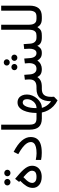

<svg xmlns="http://www.w3.org/2000/svg" viewBox="1090 -1807 979 3199"><g transform="rotate(-90 1579.5 -207.5)"><path d="M334.5 -168Q334.5 -127.9 310.3 -108.4Q286.1 -88.9 232.4 -88.9Q179.2 -88.9 155.3 -109.9Q131.3 -130.9 131.3 -159.2Q131.3 -184.1 142.8 -207Q154.3 -230 175.8 -254.4Q197.3 -278.8 227.1 -307.1Q252.4 -285.2 277.1 -261.5Q301.8 -237.8 318.1 -214.1Q334.5 -190.4 334.5 -168ZM166.5 -361.3Q108.9 -304.7 78.6 -255.6Q48.3 -206.5 48.3 -149.9Q48.3 -85.4 98.1 -43.7Q147.9 -2 232.9 -2Q288.6 -2 330.1 -21.7Q371.6 -41.5 394.5 -77.9Q417.5 -114.3 417.5 -164.1Q417.5 -199.7 401.6 -233.2Q385.7 -266.6 356.4 -300.3Q327.1 -334 287.4 -369.6Q247.6 -405.3 199.2 -445.3L147.5 -378.4ZM242.2 -574.2Q242.2 -552.7 258.1 -537.6Q273.9 -522.5 296.4 -522.5Q319.3 -522.5 335 -537.4Q350.6 -552.2 350.6 -574.2Q350.6 -596.2 335 -611.1Q319.3 -626 296.4 -626Q273.9 -626 258.1 -610.8Q242.2 -595.7 242.2 -574.2ZM89.4 -574.2Q89.4 -552.7 105.2 -537.6Q121.1 -522.5 143.6 -522.5Q166.5 -522.5 182.1 -537.4Q197.8 -552.2 197.8 -574.2Q197.8 -596.2 182.1 -611.1Q166.5 -626 143.6 -626Q121.1 -626 105.2 -610.8Q89.4 -595.7 89.4 -574.2Z M625 -87.9Q601.1 -87.9 573.5 -91.3Q545.9 -94.7 514.2 -101.1V-12.7Q540.5 -6.8 570.6 -3.9Q600.6 -1 632.3 -1Q724.1 -1 782.2 -21.7Q840.3 -42.5 868.2 -84Q896 -125.5 896 -186.5Q896 -225.1 880.9 -262Q865.7 -298.8 835.2 -334.5Q804.7 -370.1 758.1 -403.8Q711.4 -437.5 648.9 -469.7L610.4 -392.6Q682.6 -353 727.1 -317.1Q771.5 -281.2 792 -248.5Q812.5 -215.8 812.5 -185.1Q812.5 -152.8 792 -131.3Q771.5 -109.9 730 -98.9Q688.5 -87.9 625 -87.9Z M1018.6 -677.2V-206.1Q1018.6 -99.1 1064.5 -49.6Q1110.4 0 1203.6 0H1215.3V-88.9H1203.6Q1152.3 -88.9 1127.2 -112.8Q1102.1 -136.7 1102.1 -205.6V-677.2Z M1197.3 0H1304.2Q1314.9 55.2 1341.6 104.5Q1368.2 153.8 1409.9 193.8Q1451.7 233.9 1506.8 261.7L1567.4 202.6Q1566.4 190.9 1565.9 179Q1565.4 167 1565.4 156.2Q1565.4 113.8 1573.7 84Q1582 54.2 1598.4 35.6Q1614.7 17.1 1639.4 8.5Q1664.1 0 1696.8 0H1713.4V-88.9H1697.8Q1646 -88.9 1607.2 -73.5Q1568.4 -58.1 1543 -27.8Q1517.6 2.4 1504.9 48.1Q1492.2 93.8 1492.2 154.3Q1463.9 135.7 1441.4 110.1Q1418.9 84.5 1403.8 56.2Q1388.7 27.8 1381.8 0.5Q1425.8 0.5 1465.8 -21Q1505.9 -42.5 1537.1 -78.6Q1568.4 -114.7 1586.4 -158.7Q1604.5 -202.6 1604.5 -248Q1604.5 -294.9 1588.6 -330.1Q1572.8 -365.2 1543.2 -385Q1513.7 -404.8 1472.2 -404.8Q1424.3 -404.8 1390.9 -377Q1357.4 -349.1 1336.9 -303.5Q1316.4 -257.8 1306.9 -203.9Q1297.4 -149.9 1297.4 -97.7V-88.9H1197.3ZM1471.2 -318.8Q1495.6 -318.8 1511 -300.8Q1526.4 -282.7 1526.4 -248Q1526.4 -205.1 1506.3 -168.7Q1486.3 -132.3 1452.6 -110.4Q1418.9 -88.4 1377.9 -88.4V-98.1Q1377.9 -144.5 1384.3 -184.8Q1390.6 -225.1 1402.6 -255.1Q1414.6 -285.2 1431.9 -302Q1449.2 -318.8 1471.2 -318.8Z M2086.9 -584.5Q2086.9 -563.5 2102.3 -549.1Q2117.7 -534.7 2139.2 -534.7Q2161.1 -534.7 2176.3 -549.1Q2191.4 -563.5 2191.4 -584.5Q2191.4 -606 2176.3 -620.1Q2161.1 -634.3 2139.2 -634.3Q2117.7 -634.3 2102.3 -620.1Q2086.9 -606 2086.9 -584.5ZM2165 -457.5Q2165 -436.5 2180.2 -422.1Q2195.3 -407.7 2217.3 -407.7Q2238.8 -407.7 2253.9 -422.1Q2269 -436.5 2269 -457.5Q2269 -479 2253.9 -493.2Q2238.8 -507.3 2217.3 -507.3Q2195.3 -507.3 2180.2 -492.9Q2165 -478.5 2165 -457.5ZM2009.3 -457.5Q2009.3 -436.5 2024.4 -422.1Q2039.6 -407.7 2061.5 -407.7Q2083 -407.7 2098.1 -422.1Q2113.3 -436.5 2113.3 -457.5Q2113.3 -479 2098.1 -493.2Q2083 -507.3 2061.5 -507.3Q2039.6 -507.3 2024.4 -492.9Q2009.3 -478.5 2009.3 -457.5ZM2295.4 0Q2343.3 0 2369.9 -19.5Q2396.5 -39.1 2417 -75.2Q2429.7 -37.6 2463.9 -18.8Q2498 0 2549.3 0H2562V-88.9H2548.3Q2518.6 -88.9 2497.8 -102.1Q2477.1 -115.2 2465.3 -138.7Q2453.6 -162.1 2451.7 -193.4L2443.8 -303.2L2362.3 -293.5Q2364.7 -262.2 2366 -243.2Q2367.2 -224.1 2367.2 -206.5Q2367.2 -171.4 2359.1 -144.8Q2351.1 -118.2 2335.2 -103.5Q2319.3 -88.9 2294.9 -88.9Q2267.1 -88.9 2249.3 -104Q2231.4 -119.1 2222.4 -143.1Q2213.4 -167 2211.4 -193.4L2203.6 -293L2122.1 -282.7Q2124 -262.2 2125 -248.8Q2126 -235.4 2126.5 -225.8Q2127 -216.3 2127 -207.5Q2127 -155.3 2104.7 -122.1Q2082.5 -88.9 2030.8 -88.9Q2002 -88.9 1982.4 -103.5Q1962.9 -118.2 1952.4 -142.1Q1941.9 -166 1939.9 -193.4L1932.1 -293L1850.6 -282.7Q1852.5 -262.2 1853.5 -248.5Q1854.5 -234.9 1855 -225.6Q1855.5 -216.3 1855.5 -207.5Q1855.5 -146 1824.2 -117.4Q1793 -88.9 1730.5 -88.9H1695.3V0H1729.5Q1795.4 0 1833.5 -19.3Q1871.6 -38.6 1894.5 -74.7Q1912.6 -38.6 1943.1 -19.3Q1973.6 0 2029.8 0Q2068.8 0 2106 -17.6Q2143.1 -35.2 2170.4 -74.7Q2188.5 -39.1 2218.5 -19.5Q2248.5 0 2295.4 0Z M2683.6 -213.9Q2683.6 -178.2 2675.8 -149.9Q2668 -121.6 2646.7 -105.2Q2625.5 -88.9 2584.5 -88.9H2544.4V0H2585.4Q2628.9 0 2654.1 -8.5Q2679.2 -17.1 2695.6 -33.7Q2711.9 -50.3 2728 -74.2Q2740.7 -50.3 2759 -33.7Q2777.3 -17.1 2803.5 -8.5Q2829.6 0 2866.2 0H2879.9V-88.9H2865.2Q2827.6 -88.9 2806.2 -104.7Q2784.7 -120.6 2775.9 -148.7Q2767.1 -176.8 2767.1 -212.4V-677.2H2683.6Z M2862.3 -88.9V0H2901.9Q2996.6 0 3040.8 -52Q3085 -104 3085 -205.6V-677.2H3001.5V-205.1Q3001.5 -155.3 2981.2 -122.1Q2960.9 -88.9 2902.3 -88.9Z"/></g></svg>

Font: Vazirmatn RD NL
Style: Regular
Weight: 400
Designer: Saber Rastikerdar
Foundry: Saber Rastikerdar
Version: Version 32.101